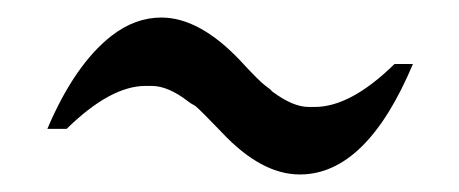

<svg xmlns="http://www.w3.org/2000/svg" viewBox="-20 -742 524 219"><path d="M430 -669Q380 -620 339 -620Q332 -620 332 -620Q314 -620 290 -638Q290 -639 283 -644Q276 -649 253 -674Q207 -722 164 -722Q134 -722 107 -701Q65 -668 34 -595H56Q106 -644 146 -644Q153 -644 153 -644Q172 -644 195 -626Q196 -625 203 -621Q209 -616 233 -591Q278 -543 322 -543Q398 -543 451 -669Z"/></svg>

Font: Sawarabi Mincho
Style: Regular
Weight: 400
Version: Version 1.082; ttfautohint (v1.8.4.7-5d5b)